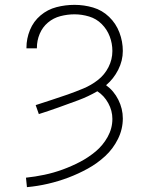

<svg xmlns="http://www.w3.org/2000/svg" viewBox="-20 -558 616 791"><path d="M91 213Q135 209 178 199Q221 189 262 173.5Q303 158 342 136.5Q381 115 413.5 85Q446 55 466 14.5Q486 -26 486 -70Q486 -110 467.5 -147Q449 -184 417 -207Q448 -233 467 -270.5Q486 -308 486 -348Q486 -387 472 -424Q458 -461 429.5 -488.5Q401 -516 363.5 -527Q326 -538 287 -538Q249 -538 212.5 -528.5Q176 -519 147 -494.5Q118 -470 103.5 -434.5Q89 -399 89 -362V-359H132V-361Q132 -391 143.5 -418.5Q155 -446 177.5 -465Q200 -484 229 -491.5Q258 -499 287 -499Q317 -499 347 -490Q377 -481 399 -459Q421 -437 432 -408Q443 -379 443 -348Q443 -313 427 -281.5Q411 -250 383.5 -228.5Q356 -207 323.5 -193.5Q291 -180 258.5 -168.5Q226 -157 193 -146.5Q160 -136 127 -125L140 -88Q181 -101 221.5 -115.5Q262 -130 302.5 -145Q343 -160 381 -182Q409 -164 426 -133Q443 -102 443 -68Q443 -29 423.5 6Q404 41 374 66Q344 91 309.5 109Q275 127 238 140.5Q201 154 163 162Q125 170 87 174Z"/></svg>

Font: Iosevka Sparkle Extralight
Style: Regular
Weight: 200
Designer: Belleve Invis
Foundry: Belleve Invis
Version: Version 4.5.0; ttfautohint (v1.8.3)